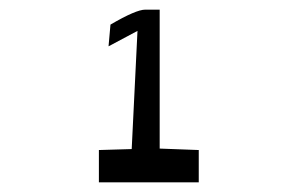

<svg xmlns="http://www.w3.org/2000/svg" viewBox="-20 -833 620 398"><path d="M185 -455V-522L253 -524L265 -769L205 -737L209 -782Q262 -813 281 -813H311V-525L392 -522V-455Z"/></svg>

Font: OpenDyslexic
Style: Regular
Weight: 400
Designer: Abbie Gonzalez
Version: Version 0.920;hotconv 1.0.109;makeotfexe 2.5.65596